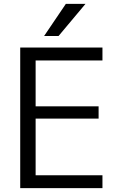

<svg xmlns="http://www.w3.org/2000/svg" viewBox="-20 -977 627 997"><path d="M284 -790H209L322 -957H424ZM165 -663V-425H492V-361H165V-67H512V0H85V-730H512V-663Z"/></svg>

Font: M PLUS 1p
Style: Regular
Weight: 400
Version: Version 1.062